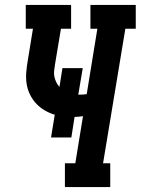

<svg xmlns="http://www.w3.org/2000/svg" viewBox="-20 -755 568 775"><path d="M242 0V-96H284L315 -286Q307 -285 298.5 -284Q290 -283 281 -283L268 -200H186L201 -292Q180 -298 160.5 -309.5Q141 -321 126 -337Q111 -353 101 -373.5Q91 -394 87.5 -416.5Q84 -439 86 -463Q88 -487 92 -510L113 -639H84V-735H267V-639H226L202 -495Q200 -482 198.5 -469.5Q197 -457 199.5 -445.5Q202 -434 207 -423.5Q212 -413 220 -404L232 -480H314L296 -373Q298 -373 299.5 -373Q301 -373 303 -373Q310 -373 316.5 -373.5Q323 -374 330 -375L373 -639H345V-735H528V-639H486L396 -96H425V0Z"/></svg>

Font: Iosevka Gothic
Style: Bold Italic
Weight: 700
Italic angle: -9°
Monospace: yes
Designer: Belleve Invis
Foundry: Belleve Invis
Version: Version 15.5.1; ttfautohint (v1.8.4)